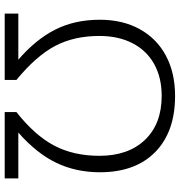

<svg xmlns="http://www.w3.org/2000/svg" viewBox="6 -771 765 817"><g transform="rotate(90 388.5 -362.5)"><path d="M38 -58H234Q148 -132 106 -215Q64 -298 64 -405Q64 -502 104 -574.5Q144 -647 217 -686Q290 -725 388 -725Q541 -725 627 -640.5Q713 -556 713 -405Q713 -303 672.5 -219Q632 -135 544 -58H739V0H457V-50Q556 -128 599.5 -210.5Q643 -293 643 -403Q643 -526 575 -597Q507 -668 388 -668Q310 -668 252.5 -636Q195 -604 164 -544Q133 -484 133 -403Q133 -295 175.5 -214.5Q218 -134 320 -50V0H38Z"/></g></svg>

Font: OpenSansMMV
Style: Light
Weight: 300
Foundry: Ascender Corporation
Version: Version 4.001